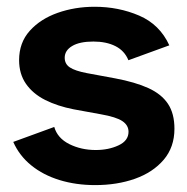

<svg xmlns="http://www.w3.org/2000/svg" viewBox="-20 -529 548 562"><path d="M258.5 12.8Q202.5 12.8 154.5 -1.9Q106.5 -16.6 71.6 -44.9Q36.6 -73.2 18.8 -113.6L138.8 -157.4Q148.2 -124.6 182.9 -107.2Q217.7 -89.9 260.3 -89.9Q297.9 -89.9 327.1 -103.6Q356.2 -117.2 356.2 -143.3Q356.2 -162.3 338.3 -174.4Q320.4 -186.6 275.2 -194.5L195.2 -209.1Q148.4 -218.3 112.4 -236.3Q76.5 -254.4 56.2 -283.4Q35.9 -312.4 35.9 -353Q35.9 -404.1 67.2 -438.9Q98.4 -473.6 148.8 -491.4Q199.2 -509.2 256.9 -509.2Q327.1 -509.2 387.4 -483.3Q447.7 -457.4 475.6 -396.3L355.9 -352.7Q344.6 -380.4 318 -393.9Q291.4 -407.4 253.4 -407.4Q213 -407.4 191.2 -394.3Q169.4 -381.3 169.4 -359.9Q169.4 -341.8 184.3 -331.8Q199.2 -321.7 234.1 -315L317.3 -299.6Q375.8 -288.6 414.2 -271.2Q452.6 -253.7 471.6 -225.2Q490.6 -196.7 490.6 -152.2Q490.6 -98.2 459.1 -61.3Q427.6 -24.4 375.2 -5.8Q322.8 12.8 258.5 12.8Z"/></svg>

Font: Atkinson Hyperlegible Next
Style: Regular
Weight: 400
Designer: Elliott Scott, Megan Eiswerth, Linus Boman, Theodore Petrosky, Letters from Sweden
Foundry: Applied Design Works, Letters from Sweden
Version: Version 2.001